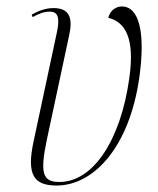

<svg xmlns="http://www.w3.org/2000/svg" viewBox="-20 -564 490 594"><path d="M155 10C269 10 380 -107 411 -324C430 -459 412 -544 357 -544C341 -544 321 -534 315 -509C367 -496 398 -447 380 -322C353 -128 267 -1 164 -1C112 -1 103 -27 125 -132L194 -455C205 -504 198 -539 146 -539C123 -539 102 -532 78 -519L81 -511C100 -522 117 -528 134 -528C161 -528 165 -507 156 -464L84 -127C62 -25 83 10 155 10Z"/></svg>

Font: Noto Serif Display ExtraCondensed ExtraLight
Style: Italic
Weight: 200
Width: 2
Italic angle: -12°
Designer: Monotype Design Team
Foundry: Monotype Imaging Inc.
Version: Version 2.009